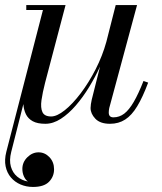

<svg xmlns="http://www.w3.org/2000/svg" viewBox="-53 -480 643 760"><path d="M515 -159.5 533.5 -153Q512 -95.5 490.2 -59.5Q468.5 -23.5 442.5 -6.8Q416.5 10 382.5 10Q343.5 10 324.5 -10Q305.5 -30 305.5 -52.5Q305.5 -58.5 306.8 -67.8Q308 -77 310 -85L343 -216.5Q324.5 -176 300 -135.8Q275.5 -95.5 247 -62.5Q218.5 -29.5 188 -9.8Q157.5 10 126.5 10Q95 10 76.5 -0.2Q58 -10.5 49.5 -28Q41 -45.5 39.5 -68L-8.5 121Q-17 154.5 -10 179.2Q-3 204 15 219Q33 234 57.5 238.5Q48 232 41.8 218.5Q35.5 205 35.5 188.5Q35.5 162 55.2 142.5Q75 123 99.5 123Q124.5 123 142.8 142.2Q161 161.5 161 190Q161 219 141 239.5Q121 260 77.5 260Q51 260 28.2 250.2Q5.5 240.5 -10 222.2Q-25.5 204 -30.8 178.2Q-36 152.5 -28 121L117 -440.5H51V-460H206.5L125.5 -152.5Q115.5 -113.5 111.2 -83.5Q107 -53.5 115 -36.2Q123 -19 149.5 -19Q172.5 -19 203.5 -43.8Q234.5 -68.5 266.5 -110.8Q298.5 -153 325.5 -205.8Q352.5 -258.5 368 -314.5L405 -460H489.5L379.5 -52.5Q378.5 -48 378 -43.2Q377.5 -38.5 377.5 -34.5Q377.5 -15.5 396 -15.5Q419.5 -15.5 438.8 -30.2Q458 -45 476.5 -76.8Q495 -108.5 515 -159.5Z"/></svg>

Font: Bodoni Moda SC 11pt
Style: Italic
Weight: 400
Italic angle: -13°
Version: Version 2.005